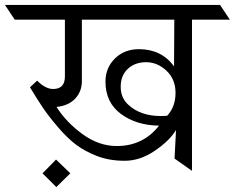

<svg xmlns="http://www.w3.org/2000/svg" viewBox="-79 -695 955 781"><path d="M137 -333Q185 -333 185 -384V-615H-19L-59 -675H816L856 -615H702V0L631 -50L637 -166Q611 -123 551 -82Q491 -41 428.5 -41Q366 -41 316.5 -60Q267 -79 231 -106Q195 -133 157 -177.5Q119 -222 96 -256Q73 -290 43 -340L72 -367Q106 -333 137 -333ZM254 -365Q254 -323 227 -294Q200 -265 151 -260Q190 -198 256.5 -149.5Q323 -101 396 -101Q503 -101 568 -184Q476 -185 413 -231.5Q350 -278 350 -363Q350 -419 388.5 -457Q427 -495 486 -495Q578 -495 629 -425L630 -615H254ZM601 -224Q635 -261 635 -317Q635 -373 598 -407.5Q561 -442 515.5 -442Q470 -442 441 -415Q412 -388 412 -342Q412 -296 444 -268Q493 -223 576 -223Q588 -223 601 -224ZM94 10 149 -46 207 10 150 66Z"/></svg>

Font: Halant
Style: Regular
Weight: 400
Designer: Hitesh Malaviya (Devanagari), Satya Rajpurohit (Latin)
Foundry: Indian Type Foundry
Version: Version 1.101;PS 1.0;hotconv 1.0.78;makeotf.lib2.5.61930; tt